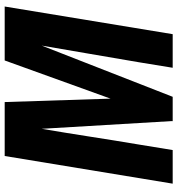

<svg xmlns="http://www.w3.org/2000/svg" viewBox="12 -788 775 840"><g transform="rotate(-90 400.0 -367.5)"><path d="M17 0 138 -735H374L389 -272L556 -735H792L671 0H524L548 -147Q566 -254 584.5 -360.5Q603 -467 621 -573L397 0H291L257 -573Q239 -467 222.5 -360.5Q206 -254 188 -147L164 0Z"/></g></svg>

Font: Iosevka Aile Heavy
Style: Italic
Weight: 900
Italic angle: -9°
Designer: Belleve Invis
Foundry: Belleve Invis
Version: Version 31.1.0; ttfautohint (v1.8.4)